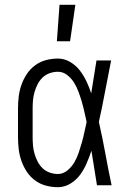

<svg xmlns="http://www.w3.org/2000/svg" viewBox="-20 -772 540 800"><path d="M221 8Q196 8 171.5 1.5Q147 -5 126.5 -20Q106 -35 92 -56Q78 -77 69.5 -101Q61 -125 58 -150Q55 -175 55 -200V-320Q55 -345 58 -370Q61 -395 69.5 -419Q78 -443 92 -464Q106 -485 126.5 -500Q147 -515 171.5 -521.5Q196 -528 221 -528Q248 -528 272 -514Q296 -500 312.5 -478.5Q329 -457 340.5 -432.5Q352 -408 360 -383Q366 -417 371 -451.5Q376 -486 382 -520H443Q430 -456 418 -391.5Q406 -327 392 -264Q407 -198 419 -132Q431 -66 445 0H384Q378 -36 372.5 -72Q367 -108 361 -144Q352 -117 341 -91.5Q330 -66 314 -44Q298 -22 273.5 -7Q249 8 221 8ZM221 -47Q243 -47 261 -62Q279 -77 290 -96Q301 -115 308 -136Q315 -157 321 -178Q327 -199 331.5 -220.5Q336 -242 341 -264Q336 -285 331.5 -306Q327 -327 321 -347.5Q315 -368 307.5 -388.5Q300 -409 289 -427Q278 -445 260.5 -459Q243 -473 221 -473Q204 -473 187 -467Q170 -461 157.5 -449Q145 -437 137 -421.5Q129 -406 124 -389Q119 -372 117.5 -354.5Q116 -337 116 -320V-200Q116 -183 117.5 -165.5Q119 -148 124 -131Q129 -114 137 -98.5Q145 -83 157.5 -71Q170 -59 187 -53Q204 -47 221 -47ZM217 -600 228 -752H294L272 -600Z"/></svg>

Font: Iosevka Curly Slab Light
Style: Regular
Weight: 300
Monospace: yes
Designer: Belleve Invis
Foundry: Belleve Invis
Version: Version 22.1.2; ttfautohint (v1.8.4)